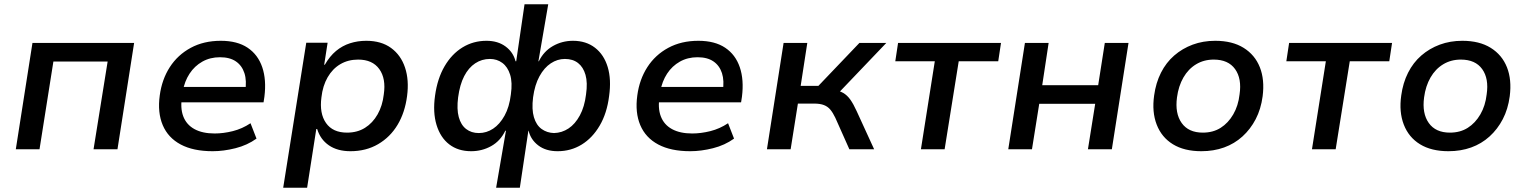

<svg xmlns="http://www.w3.org/2000/svg" viewBox="-20 -699 7154 899"><path d="M54 0 132 -498H608L530 0H418L484 -411H230L165 0Z M976 9Q885 9 826 -22.5Q767 -54 742 -113Q717 -172 728 -252Q738 -327 775 -384.5Q812 -442 873 -475Q934 -508 1014 -508Q1091 -508 1139.5 -475.5Q1188 -443 1208 -384Q1228 -325 1218 -246L1214 -220H808L819 -292H1149L1128 -270Q1136 -321 1124.5 -356.5Q1113 -392 1084.5 -411.5Q1056 -431 1010 -431Q964 -431 927.5 -410.5Q891 -390 867.5 -354Q844 -318 836 -272L833 -251Q823 -194 838 -154.5Q853 -115 890.5 -94.5Q928 -74 985 -74Q1026 -74 1070 -85Q1114 -96 1153 -122L1181 -50Q1138 -19 1082.5 -5Q1027 9 976 9Z M1306 180 1414 -499H1514L1498 -396H1501Q1524 -436 1553.5 -460.5Q1583 -485 1619 -496.5Q1655 -508 1695 -508Q1765 -508 1811 -474.5Q1857 -441 1876.5 -382.5Q1896 -324 1886 -249Q1876 -172 1841.5 -114.5Q1807 -57 1750.5 -24Q1694 9 1621 9Q1560 9 1520 -18.5Q1480 -46 1465 -95H1461L1418 180ZM1605 -78Q1653 -78 1689 -100.5Q1725 -123 1748 -163.5Q1771 -204 1777 -257Q1788 -331 1756 -375.5Q1724 -420 1657 -420Q1610 -420 1573.5 -398.5Q1537 -377 1514 -337Q1491 -297 1485 -243Q1475 -168 1506.5 -123Q1538 -78 1605 -78Z M2303 180 2349 -87H2346Q2323 -39 2280 -15Q2237 9 2186 9Q2125 9 2083.5 -23Q2042 -55 2024 -114Q2006 -173 2017 -251Q2028 -331 2061.5 -388.5Q2095 -446 2145.5 -477Q2196 -508 2258 -508Q2311 -508 2347 -481.5Q2383 -455 2394 -412H2397L2436 -679H2547L2501 -412H2503Q2526 -459 2569 -483.5Q2612 -508 2663 -508Q2724 -508 2766 -475.5Q2808 -443 2825.5 -385Q2843 -327 2832 -249Q2822 -169 2788 -111Q2754 -53 2703.5 -22Q2653 9 2591 9Q2536 9 2500.5 -18Q2465 -45 2455 -87H2454L2414 180ZM2222 -76Q2258 -76 2289 -96.5Q2320 -117 2342.5 -157.5Q2365 -198 2372 -257Q2380 -313 2368.5 -349.5Q2357 -386 2332 -404.5Q2307 -423 2274 -423Q2236 -423 2205 -402.5Q2174 -382 2153.5 -342.5Q2133 -303 2125 -243Q2118 -188 2128 -151Q2138 -114 2162.5 -95Q2187 -76 2222 -76ZM2574 -76Q2611 -77 2642 -97.5Q2673 -118 2695 -158.5Q2717 -199 2724 -257Q2732 -312 2721.5 -348.5Q2711 -385 2686.5 -404Q2662 -423 2625 -423Q2590 -423 2559 -402.5Q2528 -382 2506 -342Q2484 -302 2476 -243Q2469 -187 2480 -150Q2491 -113 2516 -95Q2541 -77 2574 -76Z M3212 9Q3121 9 3062 -22.5Q3003 -54 2978 -113Q2953 -172 2964 -252Q2974 -327 3011 -384.5Q3048 -442 3109 -475Q3170 -508 3250 -508Q3327 -508 3375.5 -475.5Q3424 -443 3444 -384Q3464 -325 3454 -246L3450 -220H3044L3055 -292H3385L3364 -270Q3372 -321 3360.5 -356.5Q3349 -392 3320.5 -411.5Q3292 -431 3246 -431Q3200 -431 3163.5 -410.5Q3127 -390 3103.5 -354Q3080 -318 3072 -272L3069 -251Q3059 -194 3074 -154.5Q3089 -115 3126.5 -94.5Q3164 -74 3221 -74Q3262 -74 3306 -85Q3350 -96 3389 -122L3417 -50Q3374 -19 3318.5 -5Q3263 9 3212 9Z M3571 0 3649 -498H3760L3729 -297H3812L4004 -498H4130L3895 -252L3879 -278Q3909 -275 3928 -264Q3947 -253 3961.5 -232.5Q3976 -212 3991 -179L4073 0H3957L3891 -148Q3880 -171 3868 -185.5Q3856 -200 3838 -207Q3820 -214 3792 -214H3716L3682 0Z M4292 0 4357 -412H4172L4185 -498H4667L4654 -412H4469L4403 0Z M4701 0 4779 -498H4890L4860 -300H5122L5153 -498H5264L5186 0H5074L5108 -213H4846L4812 0Z M5605 9Q5525 9 5472 -23.5Q5419 -56 5396 -115.5Q5373 -175 5384 -252Q5392 -311 5416 -358.5Q5440 -406 5478 -439Q5516 -472 5564.5 -490Q5613 -508 5670 -508Q5750 -508 5803 -475Q5856 -442 5879 -384Q5902 -326 5892 -248Q5884 -188 5859.5 -141Q5835 -94 5797.5 -60Q5760 -26 5711.5 -8.5Q5663 9 5605 9ZM5612 -78Q5660 -78 5695.5 -100.5Q5731 -123 5754.5 -163.5Q5778 -204 5784 -257Q5795 -331 5763 -375.5Q5731 -420 5663 -420Q5617 -420 5580.5 -398Q5544 -376 5521 -336Q5498 -296 5491 -243Q5481 -168 5513 -123Q5545 -78 5612 -78Z M6123 0 6188 -412H6003L6016 -498H6498L6485 -412H6300L6234 0Z M6762 9Q6682 9 6629 -23.5Q6576 -56 6553 -115.5Q6530 -175 6541 -252Q6549 -311 6573 -358.5Q6597 -406 6635 -439Q6673 -472 6721.5 -490Q6770 -508 6827 -508Q6907 -508 6960 -475Q7013 -442 7036 -384Q7059 -326 7049 -248Q7041 -188 7016.5 -141Q6992 -94 6954.5 -60Q6917 -26 6868.5 -8.5Q6820 9 6762 9ZM6769 -78Q6817 -78 6852.5 -100.5Q6888 -123 6911.5 -163.5Q6935 -204 6941 -257Q6952 -331 6920 -375.5Q6888 -420 6820 -420Q6774 -420 6737.5 -398Q6701 -376 6678 -336Q6655 -296 6648 -243Q6638 -168 6670 -123Q6702 -78 6769 -78Z"/></svg>

Font: Nunito Sans 7pt SemiBold
Style: Italic
Weight: 600
Italic angle: -9°
Designer: Vernon Adams
Foundry: Vernon Adams
Version: Version 3.101;gftools[0.9.27]